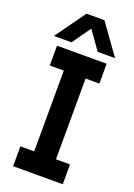

<svg xmlns="http://www.w3.org/2000/svg" viewBox="-167 -956 708 1018"><g transform="rotate(20 187.0 -446.5)"><path d="M47 -112H125L126 -568H47V-680H327V-568H249L248 -112H327V0H47ZM136 -893H237L359 -723H261L187 -827L113 -723H14Z"/></g></svg>

Font: Teachers SemiBold
Style: Regular
Weight: 600
Designer: Alfredo Marco Pradil & Chank Diesel
Version: Version 0.009